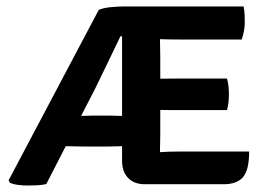

<svg xmlns="http://www.w3.org/2000/svg" viewBox="-20 -568 830 593"><path d="M233.5 -115.5Q225.5 -115.5 209 -116Q192.5 -116.5 183 -116.5L123 0.5Q109 3.5 95.5 4.2Q82 5 67 5Q51.5 5 37 3.2Q22.5 1.5 10.5 -3.5L6.5 -11L285 -537.5Q298.5 -543.5 321.5 -545.8Q344.5 -548 362 -548H732.5Q735 -534 735.5 -521.5Q736 -509 736 -498.5Q736 -487.5 733.8 -473.8Q731.5 -460 726.5 -446H532.5Q522.5 -446 506.5 -446.2Q490.5 -446.5 474 -447Q474 -433.5 474.5 -421.2Q475 -409 475 -393.5V-325Q491.5 -325 507.2 -325.2Q523 -325.5 532.5 -325.5H681Q684.5 -314 685.8 -300.8Q687 -287.5 687 -277.5Q687 -267 685.8 -253.2Q684.5 -239.5 681 -228H532.5Q523 -228 507.2 -228Q491.5 -228 475 -228.5V-150.5Q475 -135.5 474.5 -123.5Q474 -111.5 474 -98Q488.5 -99 502 -99.5Q515.5 -100 536.5 -100H749.5Q749.5 -43.5 730.8 -21.2Q712 1 671 1H427.5Q394 1 375.5 -18.5Q357 -38 357 -71.5V-116.5Q347 -116.5 335.5 -116Q324 -115.5 318 -115.5ZM274.5 -295.5 230.5 -210Q240 -210 250.8 -210.5Q261.5 -211 268 -211H316.5Q323 -211 335 -210.5Q347 -210 357 -210V-457L356.5 -456H352Q334 -418.5 312.2 -373.2Q290.5 -328 274.5 -295.5Z"/></svg>

Font: Signika Negative SC SemiBold
Style: Regular
Weight: 600
Designer: Anna Giedryś
Foundry: Anna Giedryś
Version: Version 2.000; ttfautohint (v1.8.3) -l 8 -r 50 -G 200 -x 9 -